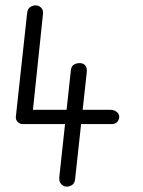

<svg xmlns="http://www.w3.org/2000/svg" viewBox="-20 -695 532 715"><path d="M228 0Q217 0 208 -9.5Q199 -19 201 -37L244 -434Q246 -449 255.5 -454.5Q265 -460 277 -460Q291 -460 298 -450.5Q305 -441 303 -425L260 -31Q259 -13 249 -6.5Q239 0 228 0ZM63 -233Q53 -233 45.5 -241.5Q38 -250 39 -260L81 -646Q83 -663 93 -669Q103 -675 113 -675Q124 -675 133 -666.5Q142 -658 140 -642L99 -251L67 -286H391Q405 -286 414.5 -278.5Q424 -271 424 -260Q424 -250 417 -241.5Q410 -233 396 -233Z"/></svg>

Font: Edu SA Beginner
Style: Regular
Weight: 400
Designer: Tina and Corey Anderson
Foundry: Google for Education
Version: Version 1.003